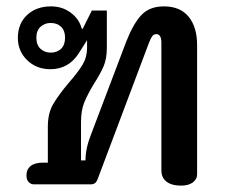

<svg xmlns="http://www.w3.org/2000/svg" viewBox="-20 -578 713 602"><path d="M486 -44V-444Q486 -471 470 -471Q462 -471 457 -464Q452 -457 446 -441L286 -16Q283 -8 278 -4Q273 0 265 0H86Q77 0 70 -7Q63 -14 63 -28Q63 -47 76 -57.5Q89 -68 114 -68H130V-181Q130 -223 147 -252Q164 -281 197 -320Q225 -352 239 -375.5Q253 -399 253 -428V-452L227 -411Q195 -361 138 -361Q94 -361 65 -389.5Q36 -418 36 -459Q36 -504 65 -531Q94 -558 140 -558Q175 -558 201.5 -538.5Q228 -519 236 -489L239 -487L268 -545H315V-429Q315 -394 305 -370.5Q295 -347 275 -316Q255 -283 244.5 -257.5Q234 -232 234 -195V-75H248Q248 -113 266 -158L376 -448Q398 -504 423.5 -531Q449 -558 494 -558Q545 -558 571.5 -525.5Q598 -493 598 -437V-31Q598 -16 584.5 -6Q571 4 548 4Q518 4 502 -8.5Q486 -21 486 -44ZM184 -460Q184 -482 171.5 -494Q159 -506 139 -506Q120 -506 107 -494Q94 -482 94 -460Q94 -437 107 -425Q120 -413 139 -413Q159 -413 171.5 -425Q184 -437 184 -460Z"/></svg>

Font: Maitree Semibold
Style: Regular
Weight: 600
Designer: CadsonDemak Team
Foundry: CadsonDemak
Version: Version 1.010